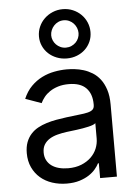

<svg xmlns="http://www.w3.org/2000/svg" viewBox="-58 -897 681 954"><g transform="rotate(-5 282.0 -419.5)"><path d="M237.2 12.8Q198.5 12.8 164.4 1.6Q130.3 -9.6 105.3 -31.1Q80.3 -52.6 65.7 -83.8Q51.1 -115.1 51.1 -154.8Q51.1 -186.1 59.8 -209.2Q68.5 -232.2 83.6 -249.1Q98.7 -266 119.1 -277.2Q139.6 -288.4 163 -295.6Q186.4 -302.9 212 -307.5Q237.6 -312.1 262.8 -315.3Q300.1 -320.3 326.7 -323Q353.3 -325.6 370.4 -329.9Q387.4 -334.2 395.4 -342Q403.4 -349.8 403.4 -365.1V-367.9Q403.4 -420.5 374.8 -449.6Q346.2 -478.7 288.4 -478.7Q258.5 -478.7 235.1 -471.4Q211.6 -464.1 194.2 -452.4Q176.8 -440.7 165.1 -426Q153.4 -411.2 146.3 -396.3L66.8 -424.7Q82.7 -462 107.4 -486.7Q132.1 -511.4 161.4 -525.9Q190.7 -540.5 222.7 -546.5Q254.6 -552.6 285.5 -552.6Q302.9 -552.6 324.6 -550.2Q346.2 -547.9 368.6 -541Q391 -534.1 412.5 -521Q433.9 -507.8 450.5 -486.3Q467 -464.8 477.1 -433.8Q487.2 -402.7 487.2 -359.4V0H403.4V-73.9H399.1Q392.8 -60.7 380 -45.5Q367.2 -30.2 347.5 -17.2Q327.8 -4.3 300.4 4.3Q273.1 12.8 237.2 12.8ZM291.2 -606.5Q264.2 -606.5 240.6 -615.8Q217 -625 199.4 -641.3Q181.8 -657.7 171.9 -679.7Q161.9 -701.7 161.9 -727.3Q161.9 -752.8 171.9 -775.6Q181.8 -798.3 199.4 -815.3Q217 -832.4 240.6 -842.3Q264.2 -852.3 291.2 -852.3Q318.5 -852.3 341.8 -842.3Q365.1 -832.4 382.3 -815.3Q399.5 -798.3 409.3 -775.6Q419 -752.8 419 -727.3Q419 -701.7 409.3 -679.7Q399.5 -657.7 382.3 -641.3Q365.1 -625 341.8 -615.8Q318.5 -606.5 291.2 -606.5ZM250 -62.5Q287.3 -62.5 315.9 -74Q344.5 -85.6 364 -104.4Q383.5 -123.2 393.5 -147.5Q403.4 -171.9 403.4 -197.4V-274.1Q399.9 -269.9 390.3 -266.2Q380.7 -262.4 367.5 -259.4Q354.4 -256.4 339 -253.7Q323.5 -251.1 308.6 -249.1Q293.7 -247.2 280.5 -245.6Q267.4 -244 258.5 -242.9Q234 -239.7 211.6 -233.8Q189.3 -228 172.2 -217.5Q155.2 -207 145.1 -190.9Q134.9 -174.7 134.9 -150.6Q134.9 -128.9 143.5 -112.4Q152 -95.9 167.4 -84.7Q182.9 -73.5 204 -68Q225.1 -62.5 250 -62.5ZM291.2 -660.5Q306.1 -660.5 318.7 -666.2Q331.3 -671.9 340.4 -681.1Q349.4 -690.3 354.4 -702.4Q359.4 -714.5 359.4 -727.3Q359.4 -740.8 354.4 -753.2Q349.4 -765.6 340.4 -775.4Q331.3 -785.2 318.7 -791Q306.1 -796.9 291.2 -796.9Q276.3 -796.9 263.8 -791Q251.4 -785.2 242.4 -775.4Q233.3 -765.6 228.2 -753.2Q223 -740.8 223 -727.3Q223 -714.5 228.2 -702.4Q233.3 -690.3 242.4 -681.1Q251.4 -671.9 263.8 -666.2Q276.3 -660.5 291.2 -660.5Z"/></g></svg>

Font: Interop
Style: Regular
Weight: 400
Designer: Rasmus Andersson, Google, Jang Haemin
Foundry: jhaemin
Version: Version 1.008